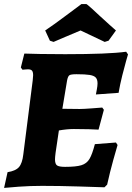

<svg xmlns="http://www.w3.org/2000/svg" viewBox="-25 -909 646 939"><path d="M293 -93Q347 -93 373 -101Q399 -109 412.5 -131.5Q426 -154 439 -204L542 -212L550 -200Q545 -184 529 -126.5Q513 -69 499 -6L486 7Q457 6 361 3Q265 0 181 0Q123 0 67 4Q11 8 -5 10L12 -67Q51 -73 67.5 -91.5Q84 -110 89 -154L135 -516Q137 -536 137 -541Q137 -557 131.5 -563.5Q126 -570 112 -570Q104 -570 96 -569Q88 -568 85 -568L77 -579L94 -647Q114 -646 171.5 -645Q229 -644 294 -644Q506 -644 592 -656L601 -643Q599 -636 591.5 -610Q584 -584 573 -540Q562 -496 555 -455L444 -447Q445 -453 448.5 -471Q452 -489 452 -501Q452 -520 443.5 -529.5Q435 -539 413.5 -542.5Q392 -546 349 -546Q322 -546 314.5 -541Q307 -536 303 -515L280 -377L365 -376Q384 -376 423 -379Q462 -382 475 -383L483 -372L457 -275Q445 -276 410 -277Q375 -278 336 -278Q303 -278 263 -271L255 -217Q244 -149 244 -130Q244 -107 254 -100Q264 -93 293 -93ZM373 -889H396Q397 -892 426.5 -865Q456 -838 461 -833Q522 -777 542 -760L506 -710L487 -704Q385 -753 369 -760L293 -728L237 -704L219 -710L196 -760Q235 -786 294.5 -830.5Q354 -875 373 -889Z"/></svg>

Font: Alegreya ExtraBold
Style: Italic
Weight: 800
Italic angle: -7°
Designer: Juan Pablo del Peral
Foundry: Huerta Tipografica
Version: Version 2.007; ttfautohint (v1.6)